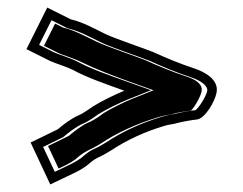

<svg xmlns="http://www.w3.org/2000/svg" viewBox="-20 -496 643 508"><path d="M113 -8 180 -40C192 -46 202.3 -52.3 211 -59C217.1 -64.1 227.3 -73.2 237 -78C249 -83.3 261.3 -90 274 -98C315.1 -125.4 362 -147.1 415 -163C426.5 -166.8 439.1 -167 451 -171C464.7 -174.4 486 -178.2 502 -180C523.2 -183.9 548.4 -226.8 553 -251C559.5 -284.8 523.2 -305.7 491 -316C453.8 -328.4 421.8 -341.7 386 -358C357.6 -369.3 289.2 -392.2 261 -405C227.8 -420.9 203.6 -435.8 167 -445L105 -476L50 -366L112 -335C129.3 -327.2 155.5 -319.7 173 -311C208.3 -291.4 261.7 -272.9 309 -256C284.1 -246 248.1 -228.2 227 -215C218.9 -209.9 200 -195.5 188 -191C167.9 -182 148.1 -167 133 -154C109.2 -142.1 85 -130.6 61 -119ZM125 -41.4 94.1 -107.2C112.2 -115.9 129.2 -124.2 146.9 -133C161.5 -145.5 181.6 -160.6 197.6 -167.9C216.4 -175.4 233.9 -189.8 240.3 -193.8C259.3 -205.7 295.1 -223.5 318.3 -232.8L379.6 -257.3L317.4 -279.5C269.8 -296.5 217.8 -314.7 184.7 -333.1C162.9 -344 136.7 -351.3 122.8 -357.6L83.5 -377.2L116.2 -442.5L158.3 -421.4C192.7 -412.8 214 -399.8 250.4 -382.3C281.3 -368.3 350.1 -345.4 376.2 -335C413.1 -318.2 444.7 -305.1 483.2 -292.2C516.9 -281.4 530.4 -265.9 528.4 -255.7C525.5 -240.5 504.8 -208.8 497.2 -204.6C480 -202.6 459.6 -198.9 444.9 -195.3C436.1 -193 425 -192.4 407 -186.7C351.9 -170.1 303.2 -147.4 260.4 -119C247.6 -111 237.7 -105.7 226.8 -100.8C212.9 -94.6 200.1 -82.5 195.4 -78.5C188 -72.9 179.3 -67.6 169 -62.5ZM135 -50 155.4 -59.7C164.4 -64.3 172.1 -68.8 179.5 -74.4C185.2 -79.2 195.5 -89.2 212 -97.5C222.6 -102.8 232.5 -107.4 245.2 -115.3C288.6 -144.2 339.8 -168.1 396.8 -185.3C417.9 -191.9 430.9 -192.6 432.2 -193.1C447.5 -198.2 466.2 -200.8 485.2 -203.4C494.8 -212.1 510.7 -240.3 513.3 -254C517 -273.2 498.3 -285.6 472.5 -293.8C432.5 -307.2 401.3 -320.2 363.5 -337.3C337.8 -347.5 270.3 -369.9 237.1 -385C197.5 -403.9 178.9 -415.1 146.6 -423.2L125.7 -433.6L96.3 -374.8L136.2 -354.9C148.3 -349.6 174.9 -342 198 -330.5C229.7 -314.7 280.2 -295.1 328.8 -277.7L386.2 -257.2L330.6 -234.9C308.9 -226.3 273.3 -208.6 255.3 -197.3C249.3 -193.6 234.6 -180.3 210.3 -170.2C196.6 -163.9 176.5 -148.9 162.2 -136.6C143.5 -127.2 126.4 -118.9 107.1 -109.6Z"/></svg>

Font: Tape
Style: Regular
Weight: 500
Foundry: Cannot Into Space Fonts
Version: Version 0.97